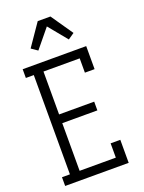

<svg xmlns="http://www.w3.org/2000/svg" viewBox="-177 -1054 854 1136"><g transform="rotate(-20 250.0 -486.0)"><path d="M29 0V-55H79V-680H29V-735H429V-590H368V-680H140V-410H361V-355H140V-55H368V-145H429V0ZM154 -807 115 -834 210 -972H290L385 -834L346 -807L250 -924Z"/></g></svg>

Font: Iosevka Curly Slab Light
Style: Regular
Weight: 300
Monospace: yes
Designer: Belleve Invis
Foundry: Belleve Invis
Version: Version 22.1.2; ttfautohint (v1.8.4)